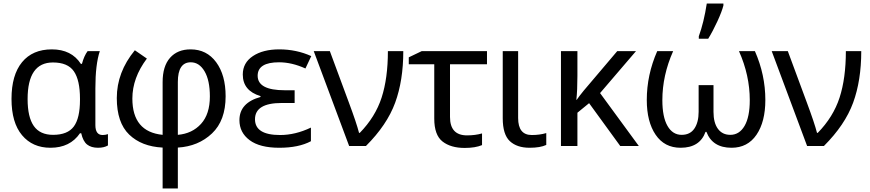

<svg xmlns="http://www.w3.org/2000/svg" viewBox="-20 -825 4918 1085"><path d="M265 10Q164 10 104.5 -61Q45 -132 45 -266Q45 -401 104.5 -473.5Q164 -546 273 -546Q384 -546 437 -464H443Q455 -509 475 -536H544Q519 -461 519 -326V-118Q519 -62 560 -62Q575 -62 590 -67V-3Q568 10 534 10Q495 10 472 -8.5Q449 -27 439 -72H432Q376 10 265 10ZM280 -63Q362 -63 397 -110Q432 -157 432 -261V-267Q432 -372 397.5 -422Q363 -472 279 -472Q136 -472 136 -265Q136 -163 171 -113Q206 -63 280 -63Z M742 -541 810 -494Q728 -385 728 -268Q728 -80 899 -63V-361Q899 -451 941 -498.5Q983 -546 1057 -546Q1148 -546 1201.5 -473.5Q1255 -401 1255 -281Q1255 -144 1178 -71Q1101 2 985 9V240H899V9Q780 3 710 -64.5Q640 -132 640 -271Q640 -417 742 -541ZM1058 -473Q985 -473 985 -362V-63Q1066 -70 1116 -125Q1166 -180 1166 -280Q1166 -371 1136 -422Q1106 -473 1058 -473Z M1645 -315V-243H1572Q1421 -243 1421 -151Q1421 -62 1563 -62Q1649 -62 1737 -104V-27Q1668 10 1558 10Q1448 10 1390.5 -33Q1333 -76 1333 -146Q1333 -244 1452 -277V-282Q1352 -312 1352 -404Q1352 -470 1409 -508Q1466 -546 1558 -546Q1655 -546 1739 -508L1706 -438Q1629 -473 1557 -473Q1436 -473 1436 -397Q1436 -315 1589 -315Z M1753 -536H1844L1951 -247Q1995 -129 2009 -74H2013Q2101 -164 2136.5 -273.5Q2172 -383 2172 -536H2259Q2259 -370 2213 -244.5Q2167 -119 2048 0H1953Z M2732 -536V-462H2523V-164Q2523 -60 2619 -60Q2666 -60 2704 -71V-5Q2666 11 2606 11Q2527 11 2480.5 -25.5Q2434 -62 2434 -155V-462H2290V-501L2363 -536Z M2908 -536V-158Q2908 -62 2985 -62Q3030 -62 3067 -73V-6Q3033 10 2973 10Q2901 10 2861 -27.5Q2821 -65 2821 -157V-536Z M3574 -536 3371 -299 3590 0H3485L3309 -242L3243 -188V0H3150V-536H3243V-397Q3243 -315 3237 -261H3239Q3252 -280 3278 -312L3468 -536Z M3929 -606V-620Q3958 -700 3974 -805H4068V-794Q4060 -761 4034 -704.5Q4008 -648 3982 -606ZM4246 -536Q4305 -402 4305 -260Q4305 -137 4255 -63.5Q4205 10 4114 10Q4006 10 3972 -80H3967Q3935 10 3826 10Q3735 10 3685 -63.5Q3635 -137 3635 -260Q3635 -402 3694 -536H3784Q3723 -399 3723 -259Q3723 -164 3752 -113.5Q3781 -63 3832 -63Q3880 -63 3904 -98.5Q3928 -134 3928 -193V-344H4012V-193Q4012 -131 4037 -97Q4062 -63 4107 -63Q4158 -63 4187.5 -113.5Q4217 -164 4217 -259Q4217 -399 4156 -536Z M4341 -536H4432L4539 -247Q4583 -129 4597 -74H4601Q4689 -164 4724.5 -273.5Q4760 -383 4760 -536H4847Q4847 -370 4801 -244.5Q4755 -119 4636 0H4541Z"/></svg>

Font: Advent Sans Logo
Style: Regular
Weight: 400
Designer: Types & Symbols
Foundry: Types & Symbols
Version: Version 1.002